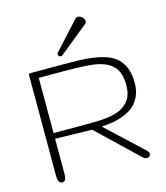

<svg xmlns="http://www.w3.org/2000/svg" viewBox="-111 -832 796 918"><g transform="rotate(-15 286.5 -373.0)"><path d="M541 -370.1Q541 -338.4 532.2 -314.5Q523.4 -290.5 508.5 -272.9Q493.7 -255.4 473.4 -243.7Q453.1 -231.9 430.2 -224.6Q407.2 -217.3 382.6 -213.6Q357.9 -210 334.5 -209L514.2 -41Q522.5 -33.2 522.7 -24.9Q522.9 -16.6 517.6 -11.7Q512.2 -6.8 502.7 -7.8Q493.2 -8.8 482.4 -19L286.6 -206.1L104 -210.4V-37.1Q104 -29.8 103.3 -23.2Q102.5 -16.6 100.6 -11.5Q98.6 -6.3 95 -3.2Q91.3 0 85.4 0Q71.3 0 66.9 -11Q62.5 -22 62.5 -37.1V-525.9Q62.5 -533.2 62.7 -536.9Q63 -540.5 64.5 -542Q65.9 -543.5 69.6 -543.7Q73.2 -543.9 80.6 -543.9H222.2Q267.1 -543.9 308.1 -543Q349.1 -542 384.5 -536.6Q419.9 -531.2 448.7 -520.8Q477.5 -510.3 498 -490.7Q518.6 -471.2 529.8 -441.9Q541 -412.6 541 -370.1ZM499.5 -370.1Q499.5 -420.4 481.2 -449Q462.9 -477.5 427.7 -491.5Q392.6 -505.4 340.8 -508.5Q289.1 -511.7 222.2 -511.7H104V-238.3H287.1Q329.6 -238.3 368.2 -242.4Q406.7 -246.6 435.8 -260.5Q464.8 -274.4 482.2 -300.5Q499.5 -326.7 499.5 -370.1ZM347.2 -740.2Q352.5 -745.6 359.4 -745.6Q364.7 -745.6 370.4 -742.9Q376 -740.2 380.4 -736.1Q384.8 -731.9 387.7 -726.6Q390.6 -721.2 390.6 -715.8Q390.6 -708 383.3 -702.1L240.7 -586.4Q237.8 -584 233.4 -584Q228 -584 224.1 -587.6Q220.2 -591.3 220.2 -596.7Q220.2 -601.6 224.1 -605.5Z"/></g></svg>

Font: Gruppo
Style: Regular
Weight: 400
Foundry: Vernon Adams
Version: Version 1.000